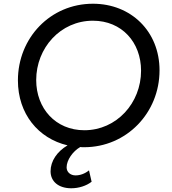

<svg xmlns="http://www.w3.org/2000/svg" viewBox="-20 -777 921 1029"><path d="M431 12C658 12 835 -172 835 -400C835 -609 682 -757 478 -757C250 -757 76 -574 76 -346C76 -167 185 -35 342 2C286 35 251 86 251 141C251 195 293 232 362 232C402 232 443 219 471 197L457 136C435 154 409 163 385 163C357 163 337 145 337 120C337 81 370 34 410 11C417 12 424 12 431 12ZM174 -348C174 -520 304 -666 478 -666C633 -666 736 -550 736 -398C736 -225 605 -79 432 -79C278 -79 174 -196 174 -348Z"/></svg>

Font: Mluvka Medium
Style: Italic
Weight: 500
Italic angle: -8°
Designer: Modified by Jiří Krblich, Original typeface by Gumpita Rahayu
Foundry: Gumpita Rahayu & Jiří Krblich
Version: Version 2.000;Glyphs 3.1.1 (3134)